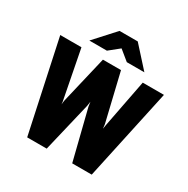

<svg xmlns="http://www.w3.org/2000/svg" viewBox="-200 -1100 1253 1278"><g transform="rotate(30 426.0 -460.5)"><path d="M502 -765 426 -827 349 -765H214L356 -921H496L637 -765ZM178 0 28 -700H191L262 -334Q264 -328 264.5 -318Q265 -308 266 -304Q267 -308 267.5 -318.5Q268 -329 270 -336L356 -700H495L582 -335Q583 -329 584 -318.5Q585 -308 586 -302L591 -333L662 -700H825L674 0H524L429 -381L424 -416Q420 -384 419 -382L328 0Z"/></g></svg>

Font: Overpass Heavy
Style: Regular
Weight: 900
Designer: Delve Withrington, Thomas Jockin
Foundry: Delve Fonts
Version: Version 3.000;DELV;Overpass